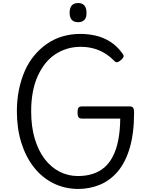

<svg xmlns="http://www.w3.org/2000/svg" viewBox="-20 -1224 1000 1263"><path d="M493 19Q403 18 329 -19.5Q255 -57 202 -125Q149 -193 120 -286Q91 -379 91 -492Q91 -566 104.5 -633Q118 -700 143 -757Q168 -814 205 -858.5Q242 -903 288.5 -935.5Q335 -968 391 -984.5Q447 -1001 510 -1001Q560 -1001 610 -989.5Q660 -978 705.5 -949.5Q751 -921 787 -870Q796 -858 792 -849Q788 -840 776 -829Q762 -817 752 -815Q742 -813 732 -823Q703 -853 668.5 -874Q634 -895 594.5 -905.5Q555 -916 510 -916Q463 -916 420.5 -903Q378 -890 341.5 -865.5Q305 -841 276.5 -804.5Q248 -768 227 -721Q206 -674 195.5 -616.5Q185 -559 185 -492Q185 -391 208.5 -312Q232 -233 274 -178Q316 -123 372 -94.5Q428 -66 493 -66Q546 -66 589.5 -80Q633 -94 666 -122Q699 -150 722.5 -195.5Q746 -241 758 -302.5Q770 -364 771 -444H518Q503 -444 496.5 -453Q490 -462 490 -484Q490 -507 496.5 -515.5Q503 -524 518 -524H834Q849 -524 855.5 -515.5Q862 -507 862 -484Q862 -349 834 -253Q806 -157 755.5 -97Q705 -37 637.5 -9Q570 19 493 19ZM494 -1078Q466 -1078 452 -1093.5Q438 -1109 438 -1140Q438 -1172 452 -1188Q466 -1204 494 -1204Q521 -1204 535 -1188Q549 -1172 549 -1140Q550 -1109 535.5 -1093.5Q521 -1078 494 -1078Z"/></svg>

Font: Playwrite PL
Style: Regular
Weight: 400
Designer: Veronika Burian, José Scaglione
Foundry: TypeTogether
Version: Version 1.002